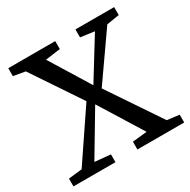

<svg xmlns="http://www.w3.org/2000/svg" viewBox="-165 -900 1047 1057"><g transform="rotate(-30 358.5 -371.5)"><path d="M92.5 -59 303 -370.5 96 -679.5 21 -692.5V-743H319.5V-692.5L224.5 -679.5L380 -427.5L536 -680.5L448 -692.5V-743H694V-692.5L614 -679.5L411 -389.5L633.5 -59L710.5 -49.5V0H413V-49.5L505.5 -59L336 -331.5L173.5 -59L273.5 -49.5V0H6.5V-49.5Z"/></g></svg>

Font: Merriweather Light 18pt
Style: Regular
Weight: 400
Version: Version 2.100